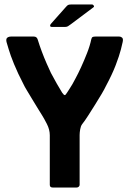

<svg xmlns="http://www.w3.org/2000/svg" viewBox="-20 -836 577 856"><path d="M346 -282Q340 -274 337.5 -259.5Q335 -245 335 -234V-12Q335 -7 331 -3.5Q327 0 322 0H215Q202 0 202 -12V-233Q202 -258 189 -283.5Q176 -309 167 -323Q162 -331 150.5 -349.5Q139 -368 125.5 -390.5Q112 -413 100.5 -432Q89 -451 86 -458Q59 -510 42.5 -550.5Q26 -591 18.5 -617Q11 -643 9 -649Q6 -663 12.5 -668Q19 -673 29 -673H131Q144 -673 148 -660Q157 -631 167 -604.5Q177 -578 187.5 -554Q198 -530 207 -511Q221 -485 233 -463.5Q245 -442 257 -423Q264 -413 268 -412Q272 -411 279 -423Q284 -431 290 -440Q296 -449 303 -461Q310 -473 317 -487Q328 -507 341.5 -536.5Q355 -566 368 -599Q381 -632 387 -661Q389 -669 393 -671Q397 -673 405 -673H512Q519 -673 524.5 -668Q530 -663 527 -649Q526 -643 519 -615.5Q512 -588 496 -546Q480 -504 452 -452Q446 -439 433 -417Q420 -395 404 -369.5Q388 -344 373 -320.5Q358 -297 346 -282ZM271 -716H211Q204 -716 203.5 -721Q203 -726 209 -732L273 -804Q279 -811 283 -813.5Q287 -816 297 -816H390Q395 -816 398 -811Q401 -806 396 -803L296 -728Q288 -722 283 -719Q278 -716 271 -716Z"/></svg>

Font: Glory Thin
Style: Bold
Weight: 700
Version: Version 1.011